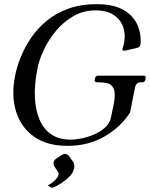

<svg xmlns="http://www.w3.org/2000/svg" viewBox="-20 -691 722 924"><path d="M160 -360Q145 -284 148 -221.5Q151 -159 171 -113.5Q191 -68 228 -43.5Q265 -19 319 -19Q344 -19 375.5 -25.5Q407 -32 436.5 -45.5Q466 -59 487.5 -79Q509 -99 514 -126L528 -193Q537 -243 527 -264.5Q517 -286 496.5 -290.5Q476 -295 453 -295H446Q433 -295 436 -308L437 -314Q440 -327 453 -327H671Q684 -327 681 -314L680 -308Q677 -295 664 -295H657Q634 -295 629 -266L606 -150Q562 -80 483.5 -34.5Q405 11 305 11Q206 11 143.5 -33.5Q81 -78 57.5 -153.5Q34 -229 52 -323Q60 -367 79.5 -415.5Q99 -464 130 -509.5Q161 -555 205.5 -591.5Q250 -628 309.5 -649.5Q369 -671 444 -671Q508 -671 549 -655Q590 -639 613 -613.5Q636 -588 645.5 -561Q655 -534 656.5 -511Q658 -488 656 -477Q653 -463 637 -460L594 -450Q591 -449 587 -448Q583 -447 579 -447Q574 -447 571 -448Q568 -449 569 -455Q570 -460 572.5 -466.5Q575 -473 577 -484Q585 -525 573 -560.5Q561 -596 528 -618.5Q495 -641 439 -641Q381 -641 333.5 -613.5Q286 -586 250 -543Q214 -500 191 -451.5Q168 -403 160 -360ZM332 88Q340 100 337 118Q336 122 334.5 125.5Q333 129 332 133Q326 148 311 162Q296 176 278.5 188Q261 200 247 206.5Q233 213 229 213Q226 212 223 209.5Q220 207 210 201Q232 190 246 175Q260 160 262 148Q263 141 259 136L243 112Q236 100 238 90Q240 80 251 72L275 56Q288 48 297 50Q307 52 315 64Z"/></svg>

Font: Young Serif Light
Style: Italic
Weight: 300
Italic angle: -10.979°
Designer: Bastien Sozeau
Foundry: NBR — Bastien Sozeau
Version: Version 5.001